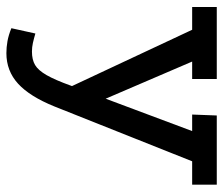

<svg xmlns="http://www.w3.org/2000/svg" viewBox="-70 -410 715 616"><g transform="rotate(90 288.0 -102.5)"><path d="M151 235Q132 235 112.5 231.5Q93 228 71 219L88 142Q105 147 118.5 150Q132 153 146 153Q172 153 189 143Q206 133 221.5 106Q237 79 255 29L401 -361H348L351 -440H573V-361H498L322 81Q290 160 249 197.5Q208 235 151 235ZM277 68 76 -361H3V-440H234V-361H178L321 -28Z"/></g></svg>

Font: Podkova SemiBold
Style: Regular
Weight: 600
Designer: Ilya Yudin
Foundry: Cyreal (www.cyreal.org)
Version: Version 2.103